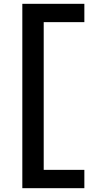

<svg xmlns="http://www.w3.org/2000/svg" viewBox="-20 -843 540 1006"><path d="M97 143V-823H422V-727H209V47H422V143Z"/></svg>

Font: Iosevka SS04
Style: Bold
Weight: 700
Monospace: yes
Designer: Belleve Invis
Foundry: Belleve Invis
Version: Version 19.0.0; ttfautohint (v1.8.4)